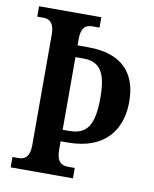

<svg xmlns="http://www.w3.org/2000/svg" viewBox="-81 -776 673 838"><g transform="rotate(10 255.0 -357.0)"><path d="M24 0H300V-46H269C241 -46 219 -60 219 -113V-150H250C420 -150 484 -252 484 -371C484 -501 414 -575 267 -575H219V-601C219 -655 239 -668 269 -668H300V-714H24V-668H52C77 -668 100 -655 100 -602V-110C100 -59 77 -46 52 -46H24ZM248 -201H219V-523H254C329 -523 357 -477 357 -367C357 -243 325 -201 248 -201Z"/></g></svg>

Font: Noto Serif Armenian ExtraCondensed SemiBold
Style: Regular
Weight: 600
Width: 2
Designer: Monotype Design Team
Foundry: Monotype Imaging Inc.
Version: Version 2.008